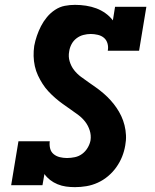

<svg xmlns="http://www.w3.org/2000/svg" viewBox="-20 -763 640 791"><path d="M289 8Q270 8 252 5.5Q234 3 217 -4Q200 -11 186.5 -21.5Q173 -32 163 -46L155 0H26L56 -181H185Q183 -166 186.5 -151.5Q190 -137 201 -128Q212 -119 226.5 -115.5Q241 -112 256 -112Q272 -112 288.5 -115.5Q305 -119 318.5 -129Q332 -139 341 -154Q350 -169 353 -185Q356 -206 349.5 -226Q343 -246 331 -261.5Q319 -277 303 -289Q287 -301 271 -312Q255 -323 239 -334.5Q223 -346 208 -359Q193 -372 179.5 -386.5Q166 -401 155.5 -417.5Q145 -434 136.5 -452Q128 -470 123.5 -490.5Q119 -511 118.5 -532Q118 -553 121 -574Q125 -595 132 -615.5Q139 -636 149 -655.5Q159 -675 173.5 -692.5Q188 -710 207 -722.5Q226 -735 247 -739Q268 -743 289 -743Q312 -743 334.5 -739.5Q357 -736 377 -728.5Q397 -721 414.5 -708.5Q432 -696 445 -679L454 -735H583L553 -554H424Q427 -569 423 -583.5Q419 -598 408.5 -607Q398 -616 383 -619.5Q368 -623 354 -623Q339 -623 323.5 -619Q308 -615 295 -605Q282 -595 274.5 -580.5Q267 -566 265 -551Q261 -530 267 -510Q273 -490 285 -474.5Q297 -459 313 -447Q329 -435 345 -424Q361 -413 377 -401.5Q393 -390 408 -377Q423 -364 436 -349.5Q449 -335 460 -319Q471 -303 479.5 -285Q488 -267 493 -247Q498 -227 499 -206Q500 -185 496 -164Q492 -140 483 -117.5Q474 -95 459.5 -74.5Q445 -54 425.5 -37.5Q406 -21 383 -10.5Q360 0 336 4Q312 8 289 8Z"/></svg>

Font: Iosevka Slab Heavy Extended
Style: Italic
Weight: 900
Width: 7
Italic angle: -9°
Monospace: yes
Designer: Belleve Invis
Foundry: Belleve Invis
Version: Version 11.1.0; ttfautohint (v1.8.3)